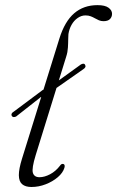

<svg xmlns="http://www.w3.org/2000/svg" viewBox="-20 -738 467 766"><path d="M27 -275.5Q24.5 -280 26.5 -284.5Q28.5 -289 34 -292L150.5 -379L182.5 -394L303 -481Q308.5 -484 313.2 -483.8Q318 -483.5 320 -478Q322.5 -474 320.2 -469.8Q318 -465.5 312.5 -462L174.5 -365.5L142 -350L44 -273Q38 -270.5 33.8 -271Q29.5 -271.5 27 -275.5ZM369 -717.5Q399 -717.5 413 -707.2Q427 -697 427 -683Q427 -670.5 418.8 -662Q410.5 -653.5 393 -653.5Q383 -653.5 374.8 -657Q366.5 -660.5 358.8 -665Q351 -669.5 342 -673Q333 -676.5 321 -676.5Q304.5 -676.5 289.8 -666.2Q275 -656 265.5 -639Q256 -622 253 -602Q252.5 -592.5 252.2 -583.5Q252 -574.5 251.8 -566Q251.5 -557.5 251 -548.8Q250.5 -540 248.8 -530.2Q247 -520.5 243.5 -510L122.5 -119.5Q106 -66 111.2 -48.5Q116.5 -31 137.5 -31Q157.5 -31 179.8 -42.8Q202 -54.5 219 -76.5Q222 -81 225 -82.8Q228 -84.5 231.5 -84Q236 -83.5 237.5 -79.5Q239 -75.5 237 -68.5Q231 -48.5 210.5 -31Q190 -13.5 162.2 -2.8Q134.5 8 105.5 8Q81.5 8 68.5 -3Q55.5 -14 55.2 -39Q55 -64 68 -105.5L217 -584.5Q238.5 -653 276.2 -685.2Q314 -717.5 369 -717.5Z"/></svg>

Font: Fraunces ExtraLight
Style: Italic
Weight: 250
Italic angle: -16°
Version: Version 1.000;[b76b70a41]